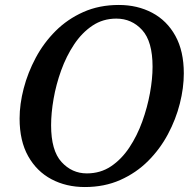

<svg xmlns="http://www.w3.org/2000/svg" viewBox="-20 -744 789 774"><path d="M322 10Q247 10 187.5 -21.5Q128 -53 93.5 -114.5Q59 -176 59 -266Q59 -324 75.5 -387.5Q92 -451 124 -511Q156 -571 204 -619Q252 -667 316 -695.5Q380 -724 459 -724Q534 -724 593.5 -692.5Q653 -661 687 -599.5Q721 -538 721 -448Q721 -390 705 -326.5Q689 -263 657 -203Q625 -143 577 -95Q529 -47 465 -18.5Q401 10 322 10ZM330 -45Q385 -45 427.5 -73.5Q470 -102 501.5 -149.5Q533 -197 553.5 -254Q574 -311 584.5 -368.5Q595 -426 595 -475Q595 -577 553 -623Q511 -669 449 -669Q395 -669 352.5 -640.5Q310 -612 278.5 -564.5Q247 -517 226.5 -460Q206 -403 196 -345.5Q186 -288 186 -239Q186 -137 228 -91Q270 -45 330 -45Z"/></svg>

Font: Noto Serif Medium
Style: Italic
Weight: 500
Italic angle: -12°
Designer: Monotype Design Team
Foundry: Monotype Imaging Inc.
Version: Version 2.014; ttfautohint (v1.8.4.7-5d5b)